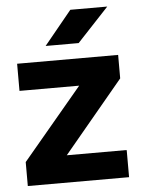

<svg xmlns="http://www.w3.org/2000/svg" viewBox="-51 -741 579 782"><g transform="rotate(-5 238.0 -350.0)"><path d="M31 -98 275 -389H31V-500H444V-404L200 -111H445V0H31ZM266 -700H417L288 -562H153Z"/></g></svg>

Font: Oak Sans
Style: Bold
Weight: 700
Designer: Erik Kennedy, Walven
Foundry: Erik Kennedy, Walven
Version: Version 1.000